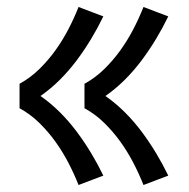

<svg xmlns="http://www.w3.org/2000/svg" viewBox="-20 -615 540 550"><path d="M391 -85Q378 -118 361.5 -149.5Q345 -181 324.5 -209.5Q304 -238 278.5 -263Q253 -288 222 -305V-375Q253 -392 278.5 -417Q304 -442 324.5 -470.5Q345 -499 361.5 -530.5Q378 -562 391 -595L462 -568Q446 -535 427 -503.5Q408 -472 386 -442.5Q364 -413 338 -387Q312 -361 282 -340Q312 -319 338 -293Q364 -267 386 -237.5Q408 -208 427 -176.5Q446 -145 462 -112ZM205 -85Q192 -118 175.5 -149.5Q159 -181 138.5 -209.5Q118 -238 92.5 -263Q67 -288 36 -305V-375Q67 -392 92.5 -417Q118 -442 138.5 -470.5Q159 -499 175.5 -530.5Q192 -562 205 -595L276 -568Q260 -535 241 -503.5Q222 -472 200 -442.5Q178 -413 152 -387Q126 -361 96 -340Q126 -319 152 -293Q178 -267 200 -237.5Q222 -208 241 -176.5Q260 -145 276 -112Z"/></svg>

Font: Iosevka SS04
Style: Regular
Weight: 400
Monospace: yes
Designer: Belleve Invis
Foundry: Belleve Invis
Version: Version 19.0.0; ttfautohint (v1.8.4)